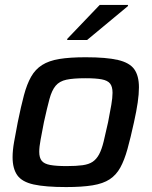

<svg xmlns="http://www.w3.org/2000/svg" viewBox="-20 -750 615 778"><path d="M248 8Q164 8 116.5 -2.5Q69 -13 50 -40Q31 -67 31 -113Q31 -140 37 -174.5Q43 -209 52 -255Q65 -319 77 -364Q89 -409 106 -439Q123 -469 150.5 -486.5Q178 -504 220.5 -511Q263 -518 327 -518Q411 -518 458 -507Q505 -496 524 -469.5Q543 -443 543 -396Q543 -369 538 -334.5Q533 -300 523 -255Q509 -191 496.5 -146Q484 -101 467.5 -71Q451 -41 424.5 -23.5Q398 -6 355 1Q312 8 248 8ZM250 -77Q289 -77 314.5 -80.5Q340 -84 355.5 -94.5Q371 -105 381.5 -124.5Q392 -144 400 -176.5Q408 -209 418 -255Q426 -296 431 -325Q436 -354 436 -374Q436 -399 426 -411.5Q416 -424 392 -428.5Q368 -433 326 -433Q277 -433 249 -427Q221 -421 205.5 -402.5Q190 -384 180.5 -349Q171 -314 158 -255Q150 -213 144.5 -184Q139 -155 139 -135Q139 -111 149 -98.5Q159 -86 183.5 -81.5Q208 -77 250 -77ZM252 -588 253 -593 384 -730H499L498 -725L333 -588Z"/></svg>

Font: Saira Thin Medium
Style: Italic
Weight: 500
Italic angle: -12°
Version: Version 1.101